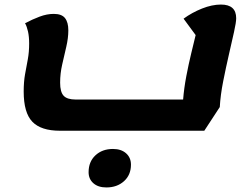

<svg xmlns="http://www.w3.org/2000/svg" viewBox="-20 -549 1095 843"><path d="M243 25Q160 25 122 -14.5Q84 -54 84 -147Q84 -190 90 -223Q96 -256 102 -288Q108 -320 108 -358Q108 -388 103 -410.5Q98 -433 90 -447Q122 -464 154 -476Q186 -488 216 -488Q251 -488 265.5 -469.5Q280 -451 280 -416Q280 -382 271 -343.5Q262 -305 253 -265.5Q244 -226 244 -186Q244 -145 259.5 -128.5Q275 -112 312 -112H784Q788 -162 798 -214.5Q808 -267 819.5 -314.5Q831 -362 839 -395L786 -467Q823 -494 867 -511.5Q911 -529 950 -529Q1017 -529 1017 -469Q1017 -451 1007.5 -408.5Q998 -366 985 -309.5Q972 -253 960 -192.5Q948 -132 945 -79L877 25ZM447 274Q411 274 390 255.5Q369 237 369 207Q369 161 399 133Q429 105 476 105Q512 105 533.5 124Q555 143 555 174Q555 219 524.5 246.5Q494 274 447 274Z"/></svg>

Font: Lemonada SemiBold
Style: Regular
Weight: 600
Designer: Mohamed Gaber (Arabic), Eduardo Tunni (Latin)
Foundry: Kief Type Foundry
Version: Version 4.005; ttfautohint (v1.8.3)